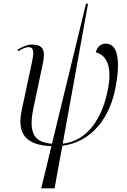

<svg xmlns="http://www.w3.org/2000/svg" viewBox="-20 -780 688 1038"><path d="M203 238H275L317 8C476 -12 576 -144 606 -314C630 -447 620 -544 552 -544C528 -544 505 -529 498 -497C548 -485 588 -433 565 -306C537 -147 457 -19 319 -3L456 -760H445L261 -3C169 -10 131 -55 161 -197L211 -434C225 -498 221 -539 154 -539C127 -539 101 -528 75 -511L79 -503C103 -519 121 -525 135 -525C162 -525 165 -501 153 -445L98 -187C68 -48 128 5 258 10Z"/></svg>

Font: Noto Serif Display Condensed Light
Style: Italic
Weight: 300
Width: 3
Italic angle: -12°
Designer: Monotype Design Team
Foundry: Monotype Imaging Inc.
Version: Version 2.009